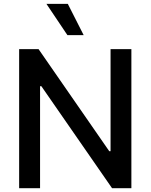

<svg xmlns="http://www.w3.org/2000/svg" viewBox="-20 -984 787 1004"><path d="M332.5 -800.3 222.7 -963.9H334.5L417.5 -800.3ZM667 -727.1V0H565.9L196.3 -533.2H189.5V0H80.1V-727.1H181.6L551.3 -193.4H558.1V-727.1Z"/></svg>

Font: Interop Med
Style: Regular
Weight: 500
Designer: Rasmus Andersson, Google, Jang Haemin
Foundry: jhaemin
Version: Version 1.007